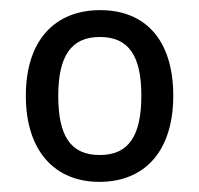

<svg xmlns="http://www.w3.org/2000/svg" viewBox="-20 -742 393 379"><path d="M322 -553C322 -664 266 -722 178 -722C87 -722 31 -661 31 -553C31 -443 89 -383 176 -383C267 -383 322 -445 322 -553ZM95 -553C95 -632 121 -669 177 -669C234 -669 259 -632 259 -553C259 -474 234 -436 177 -436C119 -436 95 -474 95 -553Z"/></svg>

Font: Noto Sans Ethiopic SemiCondensed
Style: Regular
Weight: 400
Width: 4
Designer: Monotype Design Team
Foundry: Monotype Imaging Inc.
Version: Version 2.102